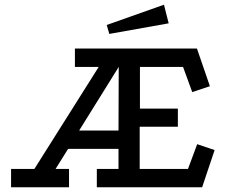

<svg xmlns="http://www.w3.org/2000/svg" viewBox="-20 -795 965 815"><path d="M27 0V-78H126L399 -511H298V-589H816L871 -429L796 -404L757 -511H574V-334H735V-257H573V-78H778L817 -183L891 -158L838 0H391V-78H483V-163H269L216 -78H273V0ZM316 -241H483L484 -511ZM676 -775 696 -696 444 -651 433 -689Z"/></svg>

Font: Podkova Medium
Style: Regular
Weight: 500
Designer: Ilya Yudin
Foundry: Cyreal (www.cyreal.org)
Version: Version 2.103